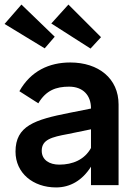

<svg xmlns="http://www.w3.org/2000/svg" viewBox="-32 -812 589 842"><path d="M367 -337V-336L272 -317C120 -287 36 -260 36 -147C36 -53 113 10 214 10C276 10 329 -21 367 -81V0H488V-354C488 -468 400 -538 276 -538C184 -538 103 -501 53 -412L136 -359C170 -416 214 -432 271 -432C332 -432 367 -394 367 -337ZM-12 -707 164 -600 208 -651 62 -792ZM151 -151C151 -200 195 -211 265 -224L367 -245V-163C339 -112 287 -90 228 -90C184 -90 151 -111 151 -151ZM193 -709 365 -599 411 -649 268 -792Z"/></svg>

Font: Easer Grotesk Medium
Style: Regular
Weight: 500
Designer: Boardeaser, Bonnie Shaver-Troup, Thomas Jockin
Foundry: Lexend
Version: Version 1.001;Glyphs 3.1.2 (3151)